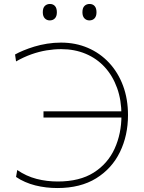

<svg xmlns="http://www.w3.org/2000/svg" viewBox="-20 -940 726 969"><path d="M269.5 9Q241.5 9 213.5 5.8Q185.5 2.5 158.5 -4.2Q131.5 -11 106.8 -21.8Q82 -32.5 61 -47L67 -82Q89.5 -66.5 114 -55.2Q138.5 -44 164.5 -37.2Q190.5 -30.5 217.5 -27.2Q244.5 -24 271.5 -24Q382 -24 453 -69Q524 -114 558.5 -189.8Q593 -265.5 593 -358V-359Q593 -434.5 571 -495.8Q549 -557 508.8 -601Q468.5 -645 412.5 -668.5Q356.5 -692 289 -692Q253 -692 215 -685.8Q177 -679.5 138.2 -665.8Q99.5 -652 61 -630L56 -665Q73.5 -675 98.2 -685.2Q123 -695.5 153.2 -704.8Q183.5 -714 217.8 -719.5Q252 -725 288 -725Q361.5 -725 423.2 -698.5Q485 -672 530.5 -623.2Q576 -574.5 601 -507.5Q626 -440.5 626 -359Q626 -256 585.2 -172.5Q544.5 -89 465.2 -40Q386 9 269.5 9ZM199.5 -347V-378Q248.5 -378 300.5 -378Q352.5 -378 424.5 -378H604.5V-347H425.5Q355 -347 303.2 -347Q251.5 -347 199.5 -347ZM431 -837Q416 -837 406 -847.5Q396 -858 396 -878Q396 -900 406.2 -910Q416.5 -920 432 -920Q448 -920 457.5 -909.5Q467 -899 467 -878Q467 -858 457.2 -847.5Q447.5 -837 431 -837ZM231 -837Q216 -837 206 -847.5Q196 -858 196 -878Q196 -900 206.2 -910Q216.5 -920 232 -920Q248 -920 257.5 -909.5Q267 -899 267 -878Q267 -858 257.2 -847.5Q247.5 -837 231 -837Z"/></svg>

Font: Commissioner Thin
Style: Regular
Weight: 100
Designer: Kostas Bartsokas
Foundry: Kostas Bartsokas
Version: Version 1.001;gftools[0.9.23]